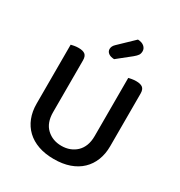

<svg xmlns="http://www.w3.org/2000/svg" viewBox="-194 -961 1041 1109"><g transform="rotate(30 326.5 -406.5)"><path d="M572 -213Q572 -162 555.5 -120Q539 -78 507.5 -48Q476 -18 430.5 -2Q385 14 326 14Q268 14 222.5 -2Q177 -18 145.5 -48Q114 -78 97.5 -120Q81 -162 81 -213V-607Q88 -609 102 -611.5Q116 -614 131 -614Q160 -614 174 -603Q188 -592 188 -564V-219Q188 -148 227.5 -111Q267 -74 326 -74Q356 -74 381 -83.5Q406 -93 425 -111Q444 -129 454.5 -156Q465 -183 465 -219V-607Q472 -609 486 -611.5Q500 -614 515 -614Q544 -614 558 -603Q572 -592 572 -564ZM403 -827Q430 -826 445 -813Q460 -800 460 -782Q460 -766 453 -755.5Q446 -745 429 -731L340 -660Q315 -661 301.5 -671.5Q288 -682 288 -698Q288 -717 305 -733Z"/></g></svg>

Font: Baloo Thambi 2 Medium
Style: Regular
Weight: 500
Designer: Aadarsh Rajan and Ek Type
Foundry: Ek Type
Version: Version 1.640;hotconv 1.0.111;makeotfexe 2.5.65597; ttfautoh